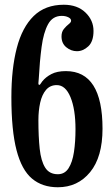

<svg xmlns="http://www.w3.org/2000/svg" viewBox="-20 -780 472 810"><path d="M280 -692.5Q280 -701.5 268.2 -707.2Q256.5 -713 240.5 -713Q202 -713 182.8 -677.8Q163.5 -642.5 155.5 -582.2Q147.5 -522 143.5 -447.5Q142.5 -435 142 -429.5Q141.5 -424 144 -422.5Q147 -420.5 150 -424.8Q153 -429 158.5 -437Q173 -455 196.8 -467.5Q220.5 -480 258 -480Q412.5 -480 412.5 -237Q412.5 -117.5 360.2 -53.8Q308 10 224 10Q158.5 10 115 -26.5Q71.5 -63 49.8 -146.2Q28 -229.5 28 -370Q28 -490 50.8 -577.5Q73.5 -665 122.2 -712.5Q171 -760 249 -760Q306.5 -760 340.5 -727.2Q374.5 -694.5 374.5 -649.5Q374.5 -605 352.5 -584.5Q330.5 -564 304.5 -564Q280 -564 259.8 -580.5Q239.5 -597 239.5 -626.5Q239.5 -646 249.8 -658.2Q260 -670.5 270 -678.2Q280 -686 280 -692.5ZM298.5 -235Q298.5 -318.5 277.5 -369.8Q256.5 -421 219.5 -421Q191.5 -421 174.2 -400.8Q157 -380.5 149.5 -346.8Q142 -313 142 -273Q142 -203.5 147.5 -152.2Q153 -101 170.5 -73Q188 -45 224 -45Q253 -45 269.2 -70.2Q285.5 -95.5 292 -138.8Q298.5 -182 298.5 -235Z"/></svg>

Font: Besley* Condensed Medium
Style: Regular
Weight: 500
Width: 3
Designer: Owen Earl
Foundry: indestructible type*
Version: Version 3.000; ttfautohint (v1.8.3)